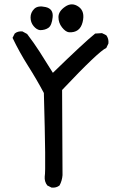

<svg xmlns="http://www.w3.org/2000/svg" viewBox="-20 -852 540 874"><path d="M214.8 2 195.3 -7.8Q181.6 -25.4 183.6 -48.8Q189.5 -76.2 179.7 -428.7Q146.5 -491.2 107.4 -552.7Q68.4 -614.3 37.1 -679.7L46.9 -699.2Q60.5 -710.9 82 -709L103.5 -697.3Q134.8 -656.2 160.2 -616.7Q185.5 -577.1 220.7 -520.5Q362.3 -658.2 413.1 -699.2L444.3 -701.2L463.9 -691.4Q475.6 -675.8 473.6 -654.3L463.9 -633.8Q428.7 -618.2 262.7 -442.4Q264.6 -87.9 264.6 -54.7Q262.7 -29.3 251 -7.8Q236.3 3.9 214.8 2ZM293.9 -705.1Q278.3 -707 262.2 -727.5Q246.1 -748 246.1 -774.4Q246.1 -800.8 276.9 -821.8Q307.6 -842.8 337.9 -821.3Q368.2 -799.8 356 -751Q343.8 -702.1 293.9 -705.1ZM162.1 -714.8Q146.5 -716.8 132.8 -733.4Q119.1 -750 119.1 -772.5Q119.1 -794.9 135.7 -811.5Q152.3 -828.1 188 -819.8Q223.6 -811.5 219.7 -773.9Q215.8 -736.3 200.7 -725.6Q185.5 -714.8 162.1 -714.8Z"/></svg>

Font: JasonHandwriting4
Style: Regular
Weight: 400
Version: Version 1.01.21